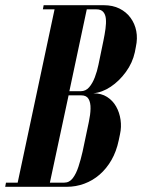

<svg xmlns="http://www.w3.org/2000/svg" viewBox="-83 -719 547 739"><path d="M-63 0 -60 -16H-15L127 -683H82L85 -699H316Q351 -699 377 -686Q403 -673 419.5 -650.5Q436 -628 441.5 -599.5Q447 -571 440 -539L436 -518Q427 -477 401.5 -442Q376 -407 343 -385Q310 -363 276 -360Q307 -360 329 -346Q351 -332 364 -309Q377 -286 381 -258Q385 -230 379 -203L374 -179Q365 -136 346 -103Q327 -70 300.5 -47Q274 -24 241.5 -12Q209 0 174 0ZM181 -352 109 -16H164Q184 -16 197 -33Q210 -50 219 -77.5Q228 -105 235 -136L259 -250Q265 -278 265.5 -301Q266 -324 258 -338Q250 -352 230 -352ZM251 -683 184 -368H228Q247 -368 260 -383Q273 -398 282 -421.5Q291 -445 296 -470L315 -562Q320 -586 323 -608Q326 -630 324.5 -646.5Q323 -663 314.5 -673Q306 -683 288 -683Z"/></svg>

Font: Emberly Black
Style: Italic
Weight: 900
Italic angle: -12°
Designer: Rajesh Rajput
Foundry: Rajesh Rajput
Version: Version 1.000